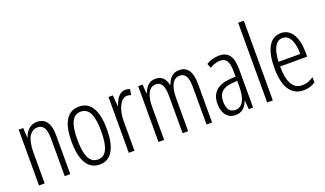

<svg xmlns="http://www.w3.org/2000/svg" viewBox="-74 -1235 2911 1720"><g transform="rotate(-20 1381.5 -375.0)"><path d="M244 -542C178 -542 138 -496 119 -440H116L111 -532H68V0H122V-295C122 -431 165 -494 235 -494C286 -494 313 -452 313 -357V0H366V-370C366 -488 323 -542 244 -542Z M812 -267C812 -443 758 -542 645 -542C530 -542 476 -445 476 -268C476 -91 533 10 645 10C758 10 812 -90 812 -267ZM531 -268C531 -416 564 -494 645 -494C726 -494 758 -413 758 -267C758 -112 723 -38 645 -38C566 -38 531 -117 531 -268Z M1085 -541C1028 -541 996 -485 977 -427H974L966 -532H924V0H978V-279C977 -383 1017 -486 1082 -486C1096 -486 1110 -483 1120 -478L1130 -532C1115 -539 1099 -541 1085 -541Z M1600 -542C1538 -542 1505 -506 1483 -446H1478C1469 -499 1438 -542 1373 -542C1309 -542 1277 -497 1259 -446H1255L1249 -532H1207V0H1261V-309C1261 -409 1286 -494 1361 -494C1407 -494 1437 -460 1437 -352V0H1490V-319C1490 -429 1524 -494 1588 -494C1635 -494 1665 -457 1665 -359V0H1718V-367C1718 -487 1677 -542 1600 -542Z M1979 -542C1937 -542 1894 -530 1857 -507L1875 -465C1913 -487 1946 -496 1973 -496C2032 -496 2056 -459 2056 -358V-315L1995 -310C1883 -301 1820 -245 1820 -140C1820 -61 1856 10 1940 10C2006 10 2039 -31 2059 -84H2061L2068 0H2109V-360C2109 -485 2072 -542 1979 -542ZM2001 -269 2057 -274V-216C2057 -106 2024 -34 1954 -34C1904 -34 1875 -70 1875 -141C1875 -220 1915 -261 2001 -269Z M2297 0V-760H2243V0Z M2569 -542C2462 -542 2409 -438 2409 -265C2409 -102 2462 10 2588 10C2631 10 2669 -2 2702 -23V-74C2665 -49 2629 -37 2592 -37C2505 -37 2463 -115 2462 -263H2720V-305C2720 -432 2677 -542 2569 -542ZM2569 -496C2641 -496 2671 -410 2670 -307H2463C2469 -435 2507 -496 2569 -496Z"/></g></svg>

Font: Noto Sans Armenian ExtraCondensed Light
Style: Regular
Weight: 300
Width: 2
Designer: Monotype Design Team
Foundry: Monotype Imaging Inc.
Version: Version 2.008